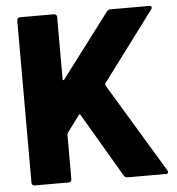

<svg xmlns="http://www.w3.org/2000/svg" viewBox="-51 -748 733 796"><g transform="rotate(-5 315.5 -350.0)"><path d="M49 -12V-688Q49 -693 52.5 -696.5Q56 -700 61 -700H203Q208 -700 211.5 -696.5Q215 -693 215 -688V-428Q215 -425 217 -424.5Q219 -424 221 -426L423 -693Q429 -700 437 -700H599Q609 -700 609 -693Q609 -690 606 -685L390 -396Q388 -391 389 -389L615 -14Q617 -10 617 -7Q617 0 607 0H448Q438 0 433 -8L276 -275Q273 -281 269 -275L218 -206Q215 -202 215 -198V-12Q215 -7 211.5 -3.5Q208 0 203 0H61Q56 0 52.5 -3.5Q49 -7 49 -12Z"/></g></svg>

Font: Barlow GEO ExtraBold
Style: Regular
Weight: 800
Designer: Jeremy Tribby
Foundry: Tribby Type
Version: Version 1.408